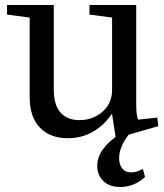

<svg xmlns="http://www.w3.org/2000/svg" viewBox="-20 -540 654 764"><path d="M426 -470 336 -482V-520H522V-126Q522 -78 530 -64L606 -72L610 -38L492 -4Q454 45 454 90Q454 114 466 130Q478 146 502 146Q524 146 547 133L549 134L557 164Q538 183 512.5 193.5Q487 204 459 204Q415 204 391 180Q367 156 367 121Q367 86 388 56.5Q409 27 440 5L426 -86H424Q396 -43 351 -16.5Q306 10 249 10Q180 10 139 -32Q98 -74 98 -155V-470L8 -482V-520H194V-185Q194 -122 221 -92Q248 -62 296 -62Q350 -62 388 -95.5Q426 -129 426 -182Z"/></svg>

Font: Minipax
Style: Regular
Weight: 400
Designer: Raphaël Ronot, Igor Stepanchenko (Cyrillic)
Foundry: steppetype
Version: Version 1.002